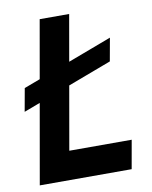

<svg xmlns="http://www.w3.org/2000/svg" viewBox="-80 -760 650 821"><g transform="rotate(-10 245.0 -350.0)"><path d="M17 -321 35 -421 431 -570 413 -470ZM26 0 149 -700H277L176 -124H447L425 0Z"/></g></svg>

Font: Cabin VF Beta
Style: Italic
Weight: 400
Italic angle: -7°
Designer: Pablo Impallari
Foundry: Pablo Impallari. http://www.impallari.com Igino Marini. http://www.ikern.com
Version: Version 2.300